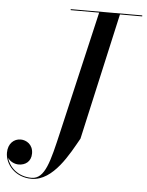

<svg xmlns="http://www.w3.org/2000/svg" viewBox="-87 -794 665 869"><g transform="rotate(5 246.0 -360.0)"><path d="M199 -750V-745.5H328.5L199.5 -190C168.5 -57.5 150 26 88.5 26C26.5 26 -13.5 -13.5 -24.5 -55C-14 -38.5 7 -29 25 -29C54.5 -29 81.5 -46 81.5 -84C81.5 -125 50 -142.5 25 -142.5C-5.5 -142.5 -32 -119.5 -32 -77.5C-32 -27.5 12 30.5 89 30.5C188 30.5 254 -99.5 294 -170L423 -745.5H524V-750Z"/></g></svg>

Font: Bodoni* 36pt
Style: Italic
Weight: 400
Italic angle: -13°
Version: Version 2.3